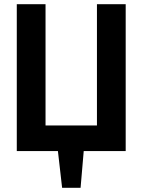

<svg xmlns="http://www.w3.org/2000/svg" viewBox="-20 -720 679 915"><path d="M60 0V-700H197V-122H442V-700H579V0H379L364 175H276L256 0Z"/></svg>

Font: PT Sans
Style: Bold
Weight: 700
Version: Version 2.003W OFL; ttfautohint (v1.6)